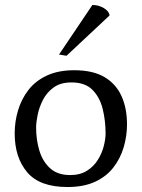

<svg xmlns="http://www.w3.org/2000/svg" viewBox="-20 -742 569 771"><path d="M490 -243Q490 -195 476.5 -150Q463 -105 435 -69Q407 -33 361.5 -12Q316 9 251 9Q139 9 89 -50.5Q39 -110 39 -206Q39 -254 52.5 -299Q66 -344 94 -380.5Q122 -417 168 -438.5Q214 -460 278 -460Q353 -460 399.5 -432.5Q446 -405 468 -356Q490 -307 490 -243ZM404 -206Q404 -257 392.5 -304Q381 -351 351.5 -381Q322 -411 267 -411Q223 -411 195 -390.5Q167 -370 152 -340Q137 -310 131 -280Q125 -250 125 -230Q125 -181 138 -137.5Q151 -94 181 -66.5Q211 -39 262 -39Q302 -39 329.5 -56.5Q357 -74 373.5 -101Q390 -128 397 -156.5Q404 -185 404 -206ZM420 -680 247 -518 217 -523 351 -722Q376 -722 397 -709.5Q418 -697 420 -680Z"/></svg>

Font: Average
Style: Regular
Weight: 400
Designer: Eduardo Tunni
Foundry: Eduardo Rodriguez Tunni
Version: Version 1.003; ttfautohint (v1.8.4.7-5d5b)